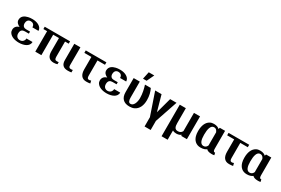

<svg xmlns="http://www.w3.org/2000/svg" viewBox="121 -2214 5649 3853"><g transform="rotate(30 2946.0 -288.0)"><path d="M46 -150C46 -125 52 -101 65 -82C105 -21 190 10 292 10C353 10 411 -4 450 -26C490 -48 523 -85 523 -140H382C382 -127 380 -115 376 -104C360 -64 326 -43 284 -43C237 -43 187 -72 187 -146C187 -227 232 -248 285 -248H376V-296H285C238 -296 197 -320 197 -388C197 -400 199 -411 202 -423C214 -466 245 -484 284 -484C327 -484 374 -462 374 -393H515C515 -415 509 -436 497 -454C461 -507 387 -538 292 -538C257 -538 225 -535 196 -528C123 -511 56 -472 56 -385C56 -328 101 -292 146 -273C91 -255 46 -218 46 -150Z M582 -474H668V0H809V-474H943V-166C943 -50 993 9 1095 9C1129 9 1155 4 1180 -4V-54C1169 -50 1154 -49 1139 -49C1099 -49 1084 -69 1084 -123V-474H1169V-528H582Z M1267 -150C1267 -47 1317 5 1419 5C1453 5 1479 3 1504 -1V-58L1486 -55C1479 -54 1472 -53 1463 -53C1424 -53 1408 -71 1408 -116L1409 -528H1267Z M1533 -471H1696V-185C1696 -61 1747 10 1852 10C1890 10 1916 7 1944 2L1929 -59C1912 -51 1903 -48 1881 -48C1847 -48 1837 -75 1837 -123V-471H2011V-528H1533Z M2078 -150C2078 -125 2084 -101 2097 -82C2137 -21 2222 10 2324 10C2385 10 2443 -4 2482 -26C2522 -48 2555 -85 2555 -140H2414C2414 -127 2412 -115 2408 -104C2392 -64 2358 -43 2316 -43C2269 -43 2219 -72 2219 -146C2219 -227 2264 -248 2317 -248H2408V-296H2317C2270 -296 2229 -320 2229 -388C2229 -400 2231 -411 2234 -423C2246 -466 2277 -484 2316 -484C2359 -484 2406 -462 2406 -393H2547C2547 -415 2541 -436 2529 -454C2493 -507 2419 -538 2324 -538C2289 -538 2257 -535 2228 -528C2155 -511 2088 -472 2088 -385C2088 -328 2133 -292 2178 -273C2123 -255 2078 -218 2078 -150Z M2643 -204C2643 -65 2714 10 2851 10C2894 10 2931 3 2962 -12C3050 -54 3096 -148 3096 -276C3096 -378 3074 -461 3040 -528H2905C2932 -443 2954 -350 2955 -242C2955 -191 2944 -142 2927 -108C2911 -77 2886 -47 2846 -47C2797 -47 2785 -100 2785 -159V-528H2643ZM2811 -611H2895L2975 -780H2847Z M3141 -528 3318 -11V204H3459V-7L3636 -528H3488L3390 -167L3289 -528Z M3711 203H3852V-12C3875 3 3904 10 3937 10C3986 10 4021 -4 4047 -25L4050 0H4181V-528H4040V-106C4022 -68 3991 -47 3940 -47C3869 -47 3852 -101 3852 -185V-528H3711Z M4294 -250C4294 -212 4298 -177 4307 -145C4331 -58 4392 10 4500 10C4569 10 4608 -8 4636 -30C4655 -6 4693 10 4758 10C4784 10 4800 9 4819 4L4807 -49C4804 -48 4801 -48 4796 -48C4765 -48 4761 -84 4761 -122V-528H4639L4629 -494C4602 -519 4565 -538 4501 -538C4467 -538 4438 -532 4412 -518C4333 -476 4294 -382 4294 -260ZM4435 -245V-259C4435 -369 4455 -481 4536 -481C4580 -481 4604 -453 4620 -412V-138C4620 -129 4621 -120 4621 -111C4605 -72 4579 -47 4535 -47C4457 -47 4435 -139 4435 -245Z M4842 -471H5005V-185C5005 -61 5056 10 5161 10C5199 10 5225 7 5253 2L5238 -59C5221 -51 5212 -48 5190 -48C5156 -48 5146 -75 5146 -123V-471H5320V-528H4842Z M5365 -250C5365 -212 5369 -177 5378 -145C5402 -58 5463 10 5571 10C5640 10 5679 -8 5707 -30C5726 -6 5764 10 5829 10C5855 10 5871 9 5890 4L5878 -49C5875 -48 5872 -48 5867 -48C5836 -48 5832 -84 5832 -122V-528H5710L5700 -494C5673 -519 5636 -538 5572 -538C5538 -538 5509 -532 5483 -518C5404 -476 5365 -382 5365 -260ZM5506 -245V-259C5506 -369 5526 -481 5607 -481C5651 -481 5675 -453 5691 -412V-138C5691 -129 5692 -120 5692 -111C5676 -72 5650 -47 5606 -47C5528 -47 5506 -139 5506 -245Z"/></g></svg>

Font: Aerodynamic
Style: Regular
Weight: 500
Designer: Google
Version: Version 2.000980; 2014